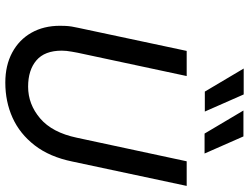

<svg xmlns="http://www.w3.org/2000/svg" viewBox="-130 -820 960 741"><g transform="rotate(90 350.5 -450.0)"><path d="M80 -201Q80 -211 80.5 -222.5Q81 -234 83 -246.5Q85 -259 88 -272L177 -690H274L184 -269Q182 -258 180 -247Q178 -236 177 -226.5Q176 -217 176 -208Q176 -142 213.5 -110Q251 -78 315 -78Q383 -78 437.5 -124.5Q492 -171 512 -266L603 -690H698L604 -249Q586 -161 541.5 -103.5Q497 -46 435 -18Q373 10 299 10Q233 10 183.5 -16.5Q134 -43 107 -90.5Q80 -138 80 -201ZM245 -910H345L411 -760H334ZM407 -909H507L573 -759H496Z"/></g></svg>

Font: Radio Canada
Style: Italic
Weight: 400
Italic angle: -12°
Designer: Charles Daoud, Etienne Aubert Bonn, Alexandre Saumier Demers, Jacques Le Bailly
Foundry: Radio-Canada
Version: Version 2.104;gftools[0.9.28.dev5+ged2979d]